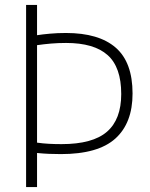

<svg xmlns="http://www.w3.org/2000/svg" viewBox="-20 -760 610 780"><path d="M86 0V-740H130.5V-617Q152.5 -620.5 182.8 -623.2Q213 -626 248 -626Q381.5 -626 450 -566.5Q518.5 -507 518.5 -380Q518.5 -260 448.5 -197Q378.5 -134 227.5 -134Q202 -134 178.8 -135Q155.5 -136 130.5 -138.5V0ZM230 -174.5Q356.5 -174.5 414.5 -224.8Q472.5 -275 472.5 -378Q472.5 -487 417.2 -536.2Q362 -585.5 248.5 -585.5Q216 -585.5 187 -583Q158 -580.5 130.5 -576.5V-180.5Q155 -177 179.2 -175.8Q203.5 -174.5 230 -174.5Z"/></svg>

Font: Encode Sans SemiCondensed SemiCondensed ExtraLight
Style: Regular
Weight: 200
Width: 4
Designer: Multiple Designers
Foundry: Impallari Type
Version: Version 3.000; ttfautohint (v1.8.3) -l 8 -r 50 -G 200 -x 14 